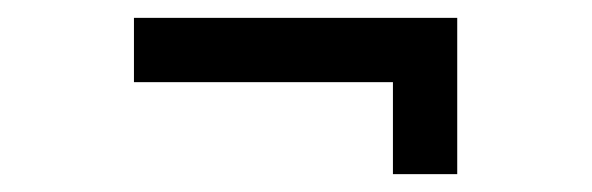

<svg xmlns="http://www.w3.org/2000/svg" viewBox="-20 -385 663 215"><path d="M130 -293H420V-190H492V-365H130Z"/></svg>

Font: HB Figtree Prototype
Style: Regular
Weight: 400
Designer: Alfredo Marco Pradil
Foundry: Hanken Design Co.®
Version: Version 1.002;Glyphs 3.2 (3228)